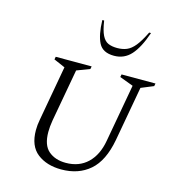

<svg xmlns="http://www.w3.org/2000/svg" viewBox="-119 -910 916 1017"><g transform="rotate(15 339.0 -401.5)"><path d="M310 9Q230 9 178.5 -31Q127 -71 127 -158Q127 -186 133 -217L187 -518L125 -545L128 -560H325L322 -545L251 -518L199 -230Q193 -194 193 -166Q193 -93 229.5 -62Q266 -31 324 -31Q397 -31 443.5 -75.5Q490 -120 504 -200L561 -517L486 -545L489 -560H675L672 -545L604 -517L550 -217Q528 -98 466 -44.5Q404 9 310 9ZM424 -645Q362 -645 340 -688Q318 -731 316 -812H326Q334 -759 347 -733Q360 -707 380 -698Q400 -689 430 -689Q459 -689 482 -698.5Q505 -708 526.5 -734.5Q548 -761 573 -812H583Q554 -727 517 -686Q480 -645 424 -645Z"/></g></svg>

Font: Spectral SC Light
Style: Italic
Weight: 300
Italic angle: -10°
Designer: Jean-Baptiste Levee
Foundry: Production Type
Version: Version 2.001